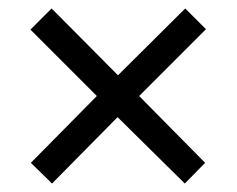

<svg xmlns="http://www.w3.org/2000/svg" viewBox="-20 -580 560 454"><path d="M418 -560 467 -511 309 -353 465 -195 417 -146 258 -303 103 -146 53 -195 209 -353 52 -510 102 -560 259 -402Z"/></svg>

Font: Noto Sans Thai SemiCondensed
Style: Regular
Weight: 400
Width: 4
Designer: Monotype Design Team
Foundry: Monotype Imaging Inc.
Version: Version 2.001